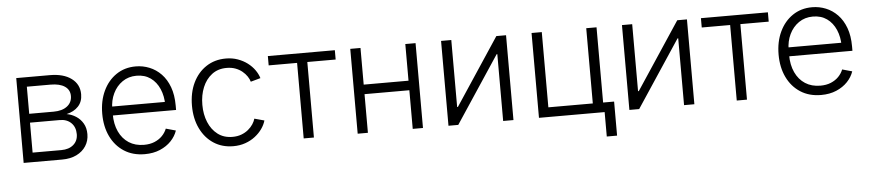

<svg xmlns="http://www.w3.org/2000/svg" viewBox="-42 -808 5537 1223"><g transform="rotate(-5 2726.5 -196.5)"><path d="M81.5 0V-542.5H295.9Q383.3 -542.5 433.8 -505.1Q484.4 -467.8 484.4 -403.8Q484.4 -356.4 456.5 -326.7Q428.7 -296.9 381.3 -286.1Q413.6 -280.3 440.9 -262.7Q468.3 -245.1 485.1 -216.3Q502 -187.5 502 -147.5Q502 -105 480.5 -71.5Q459 -38.1 419.9 -19Q380.9 0 327.6 0ZM144 -60.5H327.6Q376.5 -60.5 405.5 -85.7Q434.6 -110.8 434.6 -153.3Q434.6 -198.2 407.2 -225.1Q379.9 -252 334.5 -252H144ZM144 -308.6H300.3Q355 -308.6 386.7 -333Q418.5 -357.4 418.5 -398.9Q418.5 -438.5 386.2 -460.2Q354 -481.9 295.9 -481.9H144Z M855.5 11.7Q779.3 11.7 723.6 -24.2Q668 -60.1 637.7 -123Q607.4 -186 607.4 -268.1Q607.4 -350.1 637.5 -413.8Q667.5 -477.5 721.2 -513.9Q774.9 -550.3 845.7 -550.3Q891.6 -550.3 933.3 -533.4Q975.1 -516.6 1007.8 -482.9Q1040.5 -449.2 1059.3 -398.4Q1078.1 -347.7 1078.1 -279.3V-251.5H649.9V-308.6H1042.5L1012.2 -287.6Q1012.2 -345.7 992.2 -391.8Q972.2 -438 935.1 -464.4Q897.9 -490.7 845.7 -490.7Q794.4 -490.7 755.6 -463.9Q716.8 -437 695.3 -392.1Q673.8 -347.2 673.8 -293V-260.3Q673.8 -196.3 696 -148.4Q718.3 -100.6 759 -74.2Q799.8 -47.9 856 -47.9Q894 -47.9 923.3 -60.1Q952.6 -72.3 972.7 -93Q992.7 -113.8 1002.4 -138.7L1065.4 -121.1Q1053.2 -85 1024.7 -54.9Q996.1 -24.9 953.4 -6.6Q910.6 11.7 855.5 11.7Z M1421.9 10.3Q1350.6 10.3 1296.4 -25.1Q1242.2 -60.5 1211.7 -123.8Q1181.2 -187 1181.2 -269Q1181.2 -352.5 1211.7 -415.8Q1242.2 -479 1296.4 -514.6Q1350.6 -550.3 1421.9 -550.3Q1463.4 -550.3 1498 -537.8Q1532.7 -525.4 1559.8 -504.9Q1586.9 -484.4 1605 -458.7Q1623 -433.1 1630.9 -406.7L1567.9 -389.2Q1563.5 -405.8 1551.5 -423.6Q1539.6 -441.4 1521.2 -456.5Q1502.9 -471.7 1478 -481Q1453.1 -490.2 1421.9 -490.2Q1366.2 -490.2 1327.4 -460.4Q1288.6 -430.7 1268.1 -380.9Q1247.6 -331.1 1247.6 -269Q1247.6 -208 1268.1 -158.2Q1288.6 -108.4 1327.4 -78.9Q1366.2 -49.3 1421.9 -49.3Q1453.1 -49.3 1478.5 -58.8Q1503.9 -68.4 1522.7 -84Q1541.5 -99.6 1553.5 -117.9Q1565.4 -136.2 1569.8 -152.8L1632.8 -135.7Q1625 -108.4 1606.9 -82.8Q1588.9 -57.1 1561.5 -35.9Q1534.2 -14.6 1498.8 -2.2Q1463.4 10.3 1421.9 10.3Z M1872.1 0V-482.9H1690.4V-542.5H2118.7V-482.9H1937.5V0Z M2585.9 -308.1V-247.1H2266.1V-308.1ZM2282.7 -542.5V0H2217.3V-542.5ZM2634.8 -542.5V0H2569.3V-542.5Z M3213.4 0H3147.5V-427.2H3143.1L2860.4 0H2797.9V-542.5H2863.3V-114.3H2868.2L3151.4 -542.5H3213.4Z M3376.5 0V-542.5H3441.9V-61.5H3726.1V-542.5H3792V0ZM3796.4 156.2V0H3754.4V-61.5H3862.3V156.2Z M4370.1 0H4304.2V-427.2H4299.8L4017.1 0H3954.6V-542.5H4020V-114.3H4024.9L4308.1 -542.5H4370.1Z M4641.1 0V-482.9H4459.5V-542.5H4887.7V-482.9H4706.5V0Z M5180.2 11.7Q5104 11.7 5048.3 -24.2Q4992.7 -60.1 4962.4 -123Q4932.1 -186 4932.1 -268.1Q4932.1 -350.1 4962.2 -413.8Q4992.2 -477.5 5045.9 -513.9Q5099.6 -550.3 5170.4 -550.3Q5216.3 -550.3 5258.1 -533.4Q5299.8 -516.6 5332.5 -482.9Q5365.2 -449.2 5384 -398.4Q5402.8 -347.7 5402.8 -279.3V-251.5H4974.6V-308.6H5367.2L5336.9 -287.6Q5336.9 -345.7 5316.9 -391.8Q5296.9 -438 5259.8 -464.4Q5222.7 -490.7 5170.4 -490.7Q5119.1 -490.7 5080.3 -463.9Q5041.5 -437 5020 -392.1Q4998.5 -347.2 4998.5 -293V-260.3Q4998.5 -196.3 5020.8 -148.4Q5043 -100.6 5083.7 -74.2Q5124.5 -47.9 5180.7 -47.9Q5218.8 -47.9 5248 -60.1Q5277.3 -72.3 5297.4 -93Q5317.4 -113.8 5327.1 -138.7L5390.1 -121.1Q5377.9 -85 5349.4 -54.9Q5320.8 -24.9 5278.1 -6.6Q5235.4 11.7 5180.2 11.7Z"/></g></svg>

Font: Inter 16pt Light
Style: Regular
Weight: 300
Version: Version 4.001;git-66647c0bb